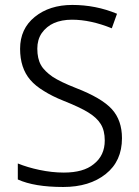

<svg xmlns="http://www.w3.org/2000/svg" viewBox="-20 -744 560 774"><path d="M431.2 -303.7Q471.7 -258.8 471.7 -187Q471.7 -94.2 406.2 -42.5Q340.8 9.8 234.9 9.8Q118.2 9.8 51.8 -20.5V-85Q92.3 -68.8 138.7 -59.1Q189.5 -48.3 237.3 -48.3Q316.4 -48.3 357.4 -82Q402.3 -116.7 402.3 -177.7Q402.3 -217.8 386.2 -243.7Q370.6 -269.5 335.4 -291Q302.2 -311.5 235.8 -337.9Q190.4 -356 157.2 -377Q122.6 -397.9 102.1 -421.9Q61 -469.7 61 -547.4Q61 -627.9 120.1 -675.8Q179.7 -724.1 271.5 -724.1Q366.2 -724.1 451.7 -688.5L430.7 -629.9Q345.2 -664.6 270 -664.6Q249 -664.6 231 -661.1Q212.9 -657.7 197.8 -651.1Q182.6 -644.5 170.4 -634.3Q157.2 -623.5 148.2 -610.4Q139.2 -597.2 134.8 -581.5Q130.4 -565.9 130.4 -547.9Q130.4 -507.8 145 -481.9Q152.3 -468.8 164.6 -457Q176.3 -445.3 191.9 -434.6Q207.5 -424.3 230.7 -413.1Q253.9 -401.9 285.2 -389.6Q390.1 -349.1 431.2 -303.7Z"/></svg>

Font: Sahel Light FD
Style: Light-FD
Weight: 300
Foundry: Saber Rastikerdar (saber.rastikerdar@gmail.com)
Version: Version 3.3.0